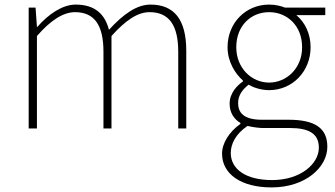

<svg xmlns="http://www.w3.org/2000/svg" viewBox="-20 -560 1459 837"><path d="M105 0H141V-403C201 -472 256 -507 307 -507C392 -507 431 -450 431 -334V0H466V-403C528 -472 580 -507 632 -507C717 -507 757 -450 757 -334V0H792V-339C792 -475 739 -540 636 -540C576 -540 517 -498 455 -430C438 -496 396 -540 310 -540C252 -540 191 -498 143 -443H141L135 -527H105Z M1164 257C1312 257 1407 169 1407 80C1407 -1 1354 -38 1238 -38H1121C1040 -38 1018 -71 1018 -111C1018 -147 1040 -172 1064 -191C1088 -176 1123 -167 1153 -167C1255 -167 1334 -249 1334 -354C1334 -414 1309 -463 1272 -494H1398V-527H1222C1207 -533 1183 -540 1153 -540C1052 -540 972 -461 972 -354C972 -290 1006 -238 1039 -209V-205C1016 -189 981 -156 981 -108C981 -68 1001 -40 1028 -24V-20C979 15 948 64 948 110C948 198 1030 257 1164 257ZM1153 -200C1077 -200 1010 -263 1010 -354C1010 -449 1075 -507 1153 -507C1232 -507 1297 -448 1297 -354C1297 -263 1230 -200 1153 -200ZM1166 225C1051 225 986 177 986 107C986 68 1007 24 1059 -11C1088 -4 1116 -2 1123 -2H1243C1326 -2 1370 22 1370 84C1370 153 1292 225 1166 225Z"/></svg>

Font: Noto Sans CJK JP Thin
Style: Regular
Weight: 250
Designer: Ryoko NISHIZUKA (kana & ideographs); Paul D. Hunt (Latin, Greek & Cyrillic); Wenlong ZHANG (bopomofo); Sandoll Communica
Foundry: Adobe Systems Incorporated
Version: Version 1.004;PS 1.004;hotconv 1.0.82;makeotf.lib2.5.63406